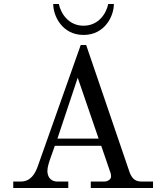

<svg xmlns="http://www.w3.org/2000/svg" viewBox="-20 -936 804 956"><path d="M245 -916C245 -856 290 -762 396 -762C502 -762 547 -856 547 -916H519C509 -868 470 -808 396 -808C322 -808 283 -868 273 -916ZM266 -246 367 -549 471 -246ZM46 0H320V-32H267C226 -32 216 -63 216 -85C216 -102 223 -125 230 -145L253 -210H484L529 -79C532 -72 533 -63 533 -57C533 -44 518 -32 498 -32H432V0H742V-32H686C659 -32 640 -41 626 -76L409 -712H382L167 -105C155 -73 134 -32 83 -32H46Z"/></svg>

Font: Old Standard
Style: Regular
Weight: 400
Designer: Alexey Kryukov <alexios@thessalonica.org.ru>
Version: Version 2.0